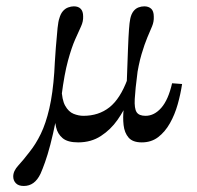

<svg xmlns="http://www.w3.org/2000/svg" viewBox="-20 -447 635 618"><path d="M217.7 -426.6Q232.3 -426.6 239.9 -418.5Q247.6 -410.5 247.6 -394.4Q248.4 -378.2 240.7 -361.7Q233.1 -345.2 221.8 -319.8Q210.5 -294.4 198.8 -251.6Q187.1 -208.9 178.2 -139.5L153.2 -187.1Q156.5 -252.4 159.7 -293.5Q162.9 -334.7 165.3 -356.9Q167.7 -379 171 -387.9Q175 -402.4 182.3 -410.9Q189.5 -419.4 199.2 -423Q208.9 -426.6 217.7 -426.6ZM22.6 121Q22.6 103.2 39.1 85.5Q55.6 67.7 75.8 41.1Q95.2 16.9 111.3 -16.1Q127.4 -49.2 138.7 -97.6Q150 -146 154.8 -215.3H183.1Q182.3 -204 181 -193.1Q179.8 -182.3 178.2 -171.8Q169.4 -108.1 160.1 -61.3Q150.8 -14.5 141.9 19Q133.1 52.4 125 75Q116.9 97.6 110.5 112.1Q100.8 132.3 87.5 141.9Q74.2 151.6 56.5 151.6Q39.5 151.6 31 142.7Q22.6 133.9 22.6 121ZM187.1 -240.3 178.2 -163.7Q179 -125.8 189.9 -106.5Q200.8 -87.1 216.9 -80.6Q233.1 -74.2 248.4 -74.2Q297.6 -74.2 332.3 -101.6Q366.9 -129 390.3 -191.9L410.5 -176.6Q405.6 -154 392.7 -123Q379.8 -91.9 358.1 -60.9Q336.3 -29.8 304.8 -9.3Q273.4 11.3 231.5 11.3Q197.6 11.3 181.5 -2.4Q165.3 -16.1 160.5 -37.5Q155.6 -58.9 156.5 -82.3Q157.3 -105.6 157.3 -125L158.9 -240.3ZM444.4 -426.6Q458.1 -426.6 466.5 -419Q475 -411.3 475 -393.5Q475.8 -377.4 469.4 -362.1Q462.9 -346.8 454 -325.8Q445.2 -304.8 435.5 -272.2Q425.8 -239.5 418.5 -189.5L387.9 -177.4Q390.3 -246 391.9 -287.9Q393.5 -329.8 395.2 -352.4Q396.8 -375 399.2 -386.3Q402.4 -401.6 409.3 -410.5Q416.1 -419.4 425.4 -423Q434.7 -426.6 444.4 -426.6ZM394.4 -235.5 422.6 -214.5Q415.3 -158.9 413.7 -128.2Q412.1 -97.6 419.8 -85.9Q427.4 -74.2 448.4 -74.2Q476.6 -74.2 499.2 -100Q521.8 -125.8 533.9 -179L566.1 -176.6Q561.3 -144.4 552 -111.3Q542.7 -78.2 527 -50.4Q511.3 -22.6 489.1 -5.6Q466.9 11.3 436.3 11.3Q407.3 11.3 394 -4Q380.6 -19.4 377.8 -44.4Q375 -69.4 378.2 -96.8Z"/></svg>

Font: Playfair 12pt Light
Style: Regular
Weight: 300
Designer: Claus Eggers Sørensen
Foundry: Claus Eggers Sørensen
Version: Version 2.000;gftools[0.9.28]